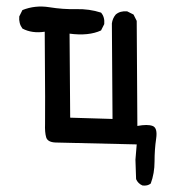

<svg xmlns="http://www.w3.org/2000/svg" viewBox="-20 -444 540 589"><path d="M417 125Q403.3 119.1 397.5 105.5L395.5 45.9L399.4 -1L150.4 -6.8Q126 -7.8 121.6 -22.9Q117.2 -38.1 118.2 -64Q119.1 -89.8 117.2 -346.7Q78.1 -340.8 48.8 -356.4Q37.1 -372.1 39.1 -393.6L48.8 -413.1Q87.9 -428.7 130.9 -421.9Q173.8 -415 213.9 -416Q253.9 -417 290 -405.3Q301.8 -391.6 299.8 -370.1L290 -350.6Q252 -333 193.4 -340.8L195.3 -83L325.2 -79.1L323.2 -372.1Q325.2 -387.7 335 -399.4Q348.6 -411.1 370.1 -409.2L389.6 -399.4L399.4 -379.9L401.4 -57.6Q432.6 -63.5 448.2 -57.6Q463.9 -51.8 459 -18.6Q454.1 14.6 454.1 51.3Q454.1 87.9 442.4 119.1Q432.6 127 417 125Z"/></svg>

Font: JasonHandwriting4
Style: Regular
Weight: 400
Version: Version 1.01.21